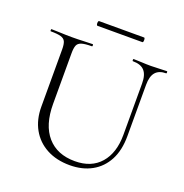

<svg xmlns="http://www.w3.org/2000/svg" viewBox="-135 -872 967 1007"><g transform="rotate(20 348.5 -368.5)"><path d="M572 -520Q572 -568 551.5 -590.5Q531 -613 487 -613Q484 -613 484 -619Q484 -625 487 -625Q509 -625 532.5 -623.5Q556 -622 584 -622Q607 -622 630.5 -623.5Q654 -625 673 -625Q675 -625 675 -619Q675 -613 673 -613Q633 -613 613.5 -590.5Q594 -568 594 -520V-234Q594 -155 565 -100Q536 -45 483.5 -16Q431 13 361 13Q287 13 232 -16.5Q177 -46 147 -99.5Q117 -153 117 -225V-544Q117 -573 110.5 -587.5Q104 -602 85 -607.5Q66 -613 28 -613Q26 -613 26 -619Q26 -625 28 -625Q52 -625 81 -623.5Q110 -622 143 -622Q177 -622 206.5 -623.5Q236 -625 258 -625Q261 -625 261 -619Q261 -613 258 -613Q220 -613 201 -607Q182 -601 176 -586Q170 -571 170 -542V-260Q170 -142 225 -79Q280 -16 379 -16Q471 -16 521.5 -74Q572 -132 572 -233ZM248 -724Q245 -724 243.5 -730.5Q242 -737 243.5 -743.5Q245 -750 248 -750H499Q503 -750 504 -743.5Q505 -737 504 -730.5Q503 -724 499 -724Z"/></g></svg>

Font: Cormorant Light Light
Style: Regular
Weight: 300
Version: Version 4.000